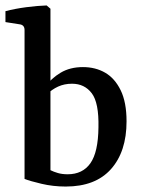

<svg xmlns="http://www.w3.org/2000/svg" viewBox="-26 -674 522 704"><path d="M64 -564Q64 -583 45 -585L-6 -593V-633Q28 -642 69.5 -647.5Q111 -653 145 -654L159 -642V-50Q171 -44 186.5 -39.5Q202 -35 222 -35Q277 -35 305.5 -75.5Q334 -116 335 -207Q337 -297 310.5 -332Q284 -367 238 -367Q210 -367 187 -356.5Q164 -346 145 -327L139 -355Q162 -387 196.5 -407.5Q231 -428 278 -428Q324 -428 359.5 -407.5Q395 -387 416.5 -343Q438 -299 438 -229Q438 -118 381 -54Q324 10 215 10Q169 10 126.5 0Q84 -10 64 -18Z"/></svg>

Font: Rasa Medium
Style: Regular
Weight: 500
Designer: Anna Giedrys (Yrsa+Rasa design), David Brezina (Yrsa art-direction, Rasa art-direction, design)
Foundry: Rosetta Type Foundry
Version: Version 2.004